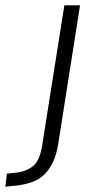

<svg xmlns="http://www.w3.org/2000/svg" viewBox="-129 -509 353 722"><path d="M-109 193 -103 144 -65 140Q-28 135 -3.5 114.5Q21 94 30 35L113 -489H172L90 32Q84 69 72 96.5Q60 124 41 144Q22 164 -5.5 174.5Q-33 185 -69 189Z"/></svg>

Font: Nunito Sans 10pt Condensed Light
Style: Italic
Weight: 300
Width: 3
Italic angle: -9°
Designer: Vernon Adams
Foundry: Vernon Adams
Version: Version 3.101;gftools[0.9.27]